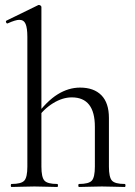

<svg xmlns="http://www.w3.org/2000/svg" viewBox="-20 -745 539 765"><path d="M26 0Q23 0 23 -6Q23 -12 26 -12Q65 -12 77 -25.5Q89 -39 89 -81V-598Q89 -633 82 -649.5Q75 -666 57 -666Q42 -666 11 -652Q7 -650 4.5 -655.5Q2 -661 6 -663L133 -725Q135 -725 135 -725Q135 -725 136 -725Q139 -725 142 -722.5Q145 -720 145 -717V-81Q145 -39 157 -25.5Q169 -12 208 -12Q211 -12 211 -6Q211 0 208 0Q190 0 167 -1Q144 -2 117 -2Q91 -2 67 -1Q43 0 26 0ZM295 0Q292 0 292 -6Q292 -12 295 -12Q334 -12 346 -25.5Q358 -39 358 -81V-240Q358 -357 266 -357Q229 -357 191 -333.5Q153 -310 126 -270L122 -282Q166 -342 209.5 -369Q253 -396 299 -396Q354 -396 384 -365.5Q414 -335 414 -275V-81Q414 -39 426 -25.5Q438 -12 477 -12Q480 -12 480 -6Q480 0 477 0Q459 0 436 -1Q413 -2 386 -2Q360 -2 336 -1Q312 0 295 0Z"/></svg>

Font: Cormorant Garamond Light
Style: Regular
Weight: 400
Version: Version 4.001